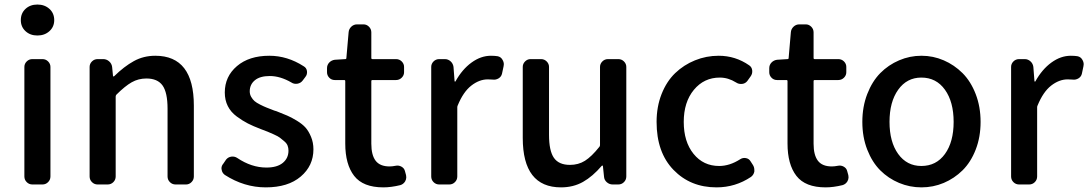

<svg xmlns="http://www.w3.org/2000/svg" viewBox="-20 -809 4775 842"><path d="M122.1 0Q107.4 0 97.2 -10.3Q86.9 -20.5 86.9 -35.2V-515.6Q86.9 -529.3 97.2 -539.6Q107.4 -549.8 122.1 -549.8H166Q180.7 -549.8 190.9 -539.6Q201.2 -529.3 201.2 -515.6V-35.2Q201.2 -20.5 190.9 -10.3Q180.7 0 166 0ZM71.3 -720.7Q71.3 -751 91.8 -770Q112.3 -789.1 144 -789.1Q175.8 -789.1 196.8 -770Q217.8 -751 217.8 -720.7Q217.8 -691.4 196.8 -672.4Q175.8 -653.3 144 -653.3Q112.3 -653.3 91.8 -672.4Q71.3 -691.4 71.3 -720.7Z M408.2 0Q393.6 0 383.3 -10.3Q373 -20.5 373 -35.2V-515.6Q373 -529.3 383.3 -539.6Q393.6 -549.8 408.2 -549.8H432.6Q447.3 -549.8 458.5 -540Q469.7 -530.3 471.7 -515.6L475.6 -475.6Q476.6 -473.6 478 -473.6Q479.5 -473.6 480.5 -474.6Q524.4 -517.6 566.9 -541Q609.4 -564.5 661.1 -564.5Q830.1 -564.5 830.1 -345.7V-35.2Q830.1 -20.5 819.8 -10.3Q809.6 0 795.9 0H750Q735.4 0 725.1 -10.3Q714.8 -20.5 714.8 -35.2V-332Q714.8 -403.3 692.9 -434.1Q670.9 -464.8 622.1 -464.8Q586.9 -464.8 557.6 -448.2Q528.3 -431.6 490.2 -393.6Q487.3 -389.6 487.3 -385.7V-35.2Q487.3 -20.5 477.1 -10.3Q466.8 0 452.1 0Z M1145.5 12.7Q1050.8 12.7 965.8 -42Q954.1 -50.8 952.1 -64.5Q951.2 -67.4 951.2 -70.3Q951.2 -82 959 -90.8L971.7 -109.4Q980.5 -120.1 994.6 -122.1Q1008.8 -124 1020.5 -116.2Q1083 -74.2 1148.4 -74.2Q1195.3 -74.2 1220.2 -94.7Q1245.1 -115.2 1245.1 -148.4Q1245.1 -160.2 1241.2 -170.4Q1237.3 -180.7 1226.1 -189.9Q1214.8 -199.2 1207.5 -205.1Q1200.2 -210.9 1180.7 -219.7Q1161.1 -228.5 1153.8 -231.4Q1146.5 -234.4 1123 -243.2Q1089.8 -255.9 1066.9 -267.6Q1043.9 -279.3 1018.1 -298.3Q992.2 -317.4 979 -343.8Q965.8 -370.1 965.8 -403.3Q965.8 -473.6 1019 -519Q1072.3 -564.5 1161.1 -564.5Q1240.2 -564.5 1311.5 -518.6Q1324.2 -511.7 1326.2 -497.1Q1328.1 -482.4 1319.3 -471.7L1307.6 -456.1Q1298.8 -444.3 1284.2 -441.9Q1269.5 -439.5 1257.8 -447.3Q1209 -475.6 1163.1 -475.6Q1120.1 -475.6 1097.7 -457Q1075.2 -438.5 1075.2 -408.2Q1075.2 -395.5 1081.5 -384.3Q1087.9 -373 1096.2 -365.7Q1104.5 -358.4 1121.1 -350.1Q1137.7 -341.8 1148.9 -337.4Q1160.2 -333 1182.6 -324.2Q1188.5 -322.3 1192.4 -321.3Q1221.7 -309.6 1239.3 -302.2Q1256.8 -294.9 1281.7 -279.8Q1306.6 -264.6 1320.3 -249Q1334 -233.4 1344.2 -208.5Q1354.5 -183.6 1354.5 -154.3Q1354.5 -82 1298.8 -34.7Q1243.2 12.7 1145.5 12.7Z M1661.1 12.7Q1572.3 12.7 1533.2 -37.6Q1494.1 -87.9 1494.1 -179.7V-453.1Q1494.1 -458 1489.3 -458H1448.2Q1433.6 -458 1423.8 -468.3Q1414.1 -478.5 1414.1 -492.2V-509.8Q1414.1 -524.4 1423.8 -534.7Q1433.6 -544.9 1448.2 -546.9L1494.1 -549.8Q1499 -549.8 1499 -554.7L1508.8 -667Q1509.8 -681.6 1520.5 -691.9Q1531.2 -702.1 1545.9 -702.1H1574.2Q1587.9 -702.1 1598.1 -691.9Q1608.4 -681.6 1608.4 -667V-554.7Q1608.4 -549.8 1613.3 -549.8H1716.8Q1731.4 -549.8 1741.7 -539.6Q1752 -529.3 1752 -515.6V-492.2Q1752 -478.5 1741.7 -468.3Q1731.4 -458 1716.8 -458H1613.3Q1608.4 -458 1608.4 -453.1V-178.7Q1608.4 -128.9 1627.4 -104Q1646.5 -79.1 1688.5 -79.1Q1700.2 -79.1 1714.8 -82Q1728.5 -85 1740.7 -78.1Q1752.9 -71.3 1755.9 -58.6L1760.7 -41Q1761.7 -36.1 1761.7 -31.2Q1761.7 -22.5 1756.8 -13.7Q1749 -1 1735.4 2.9Q1695.3 12.7 1661.1 12.7Z M1906.2 0Q1891.6 0 1881.3 -10.3Q1871.1 -20.5 1871.1 -35.2V-515.6Q1871.1 -529.3 1881.3 -539.6Q1891.6 -549.8 1906.2 -549.8H1930.7Q1945.3 -549.8 1956.1 -540Q1966.8 -530.3 1968.8 -515.6L1973.6 -452.1Q1974.6 -451.2 1976.1 -451.2Q1977.5 -451.2 1977.5 -452.1Q2006.8 -504.9 2047.9 -534.7Q2088.9 -564.5 2132.8 -564.5Q2149.4 -564.5 2162.1 -562.5Q2176.8 -559.6 2183.6 -546.9Q2189.5 -537.1 2189.5 -527.3Q2189.5 -522.5 2188.5 -518.6L2181.6 -486.3Q2178.7 -472.7 2166.5 -465.3Q2154.3 -458 2140.6 -460Q2130.9 -460.9 2119.1 -460.9Q2082 -460.9 2046.9 -433.6Q2011.7 -406.2 1987.3 -346.7Q1985.4 -342.8 1985.4 -338.9V-35.2Q1985.4 -20.5 1975.1 -10.3Q1964.8 0 1950.2 0Z M2440.4 12.7Q2272.5 12.7 2272.5 -204.1V-515.6Q2272.5 -529.3 2282.7 -539.6Q2293 -549.8 2306.6 -549.8H2352.5Q2367.2 -549.8 2377.4 -539.6Q2387.7 -529.3 2387.7 -515.6V-217.8Q2387.7 -147.5 2409.2 -116.7Q2430.7 -85.9 2479.5 -85.9Q2516.6 -85.9 2545.4 -104Q2574.2 -122.1 2608.4 -165Q2611.3 -168 2611.3 -172.9V-515.6Q2611.3 -529.3 2621.6 -539.6Q2631.8 -549.8 2646.5 -549.8H2691.4Q2706.1 -549.8 2716.3 -539.6Q2726.6 -529.3 2726.6 -515.6V-35.2Q2726.6 -20.5 2716.3 -10.3Q2706.1 0 2691.4 0H2667Q2652.3 0 2641.1 -9.8Q2629.9 -19.5 2628.9 -34.2L2624 -81.1Q2623 -83 2621.6 -83Q2620.1 -83 2619.1 -82Q2579.1 -35.2 2536.6 -11.2Q2494.1 12.7 2440.4 12.7Z M3122.1 12.7Q3007.8 12.7 2933.6 -64Q2859.4 -140.6 2859.4 -274.4Q2859.4 -340.8 2881.3 -396.5Q2903.3 -452.1 2940.9 -488.3Q2978.5 -524.4 3027.8 -544.4Q3077.1 -564.5 3131.8 -564.5Q3205.1 -564.5 3265.6 -522.5Q3277.3 -514.6 3278.8 -500Q3280.3 -485.4 3271.5 -473.6L3256.8 -453.1Q3248 -442.4 3233.9 -440.9Q3219.7 -439.5 3208 -447.3Q3173.8 -468.8 3136.7 -468.8Q3067.4 -468.8 3022.9 -415Q2978.5 -361.3 2978.5 -274.4Q2978.5 -187.5 3021.5 -134.3Q3064.5 -81.1 3133.8 -81.1Q3179.7 -81.1 3225.6 -110.4Q3237.3 -118.2 3251 -115.7Q3264.6 -113.3 3271.5 -101.6L3282.2 -85Q3288.1 -75.2 3288.1 -63.5Q3288.1 -60.5 3288.1 -56.6Q3285.2 -42 3273.4 -33.2Q3205.1 12.7 3122.1 12.7Z M3600.6 12.7Q3511.7 12.7 3472.7 -37.6Q3433.6 -87.9 3433.6 -179.7V-453.1Q3433.6 -458 3428.7 -458H3387.7Q3373 -458 3363.3 -468.3Q3353.5 -478.5 3353.5 -492.2V-509.8Q3353.5 -524.4 3363.3 -534.7Q3373 -544.9 3387.7 -546.9L3433.6 -549.8Q3438.5 -549.8 3438.5 -554.7L3448.2 -667Q3449.2 -681.6 3460 -691.9Q3470.7 -702.1 3485.4 -702.1H3513.7Q3527.3 -702.1 3537.6 -691.9Q3547.9 -681.6 3547.9 -667V-554.7Q3547.9 -549.8 3552.7 -549.8H3656.2Q3670.9 -549.8 3681.2 -539.6Q3691.4 -529.3 3691.4 -515.6V-492.2Q3691.4 -478.5 3681.2 -468.3Q3670.9 -458 3656.2 -458H3552.7Q3547.9 -458 3547.9 -453.1V-178.7Q3547.9 -128.9 3566.9 -104Q3585.9 -79.1 3627.9 -79.1Q3639.6 -79.1 3654.3 -82Q3668 -85 3680.2 -78.1Q3692.4 -71.3 3695.3 -58.6L3700.2 -41Q3701.2 -36.1 3701.2 -31.2Q3701.2 -22.5 3696.3 -13.7Q3688.5 -1 3674.8 2.9Q3634.8 12.7 3600.6 12.7Z M3761.7 -274.4Q3761.7 -340.8 3783.2 -396.5Q3804.7 -452.1 3840.3 -488.3Q3876 -524.4 3922.9 -544.4Q3969.7 -564.5 4021 -564.5Q4072.3 -564.5 4118.7 -544.4Q4165 -524.4 4201.2 -488.3Q4237.3 -452.1 4258.8 -396.5Q4280.3 -340.8 4280.3 -274.4Q4280.3 -208 4258.8 -152.8Q4237.3 -97.7 4201.2 -62Q4165 -26.4 4118.7 -6.8Q4072.3 12.7 4021 12.7Q3969.7 12.7 3922.9 -6.8Q3876 -26.4 3840.3 -62Q3804.7 -97.7 3783.2 -152.8Q3761.7 -208 3761.7 -274.4ZM4020.5 -81.1Q4085.9 -81.1 4124 -133.8Q4162.1 -186.5 4162.1 -274.4Q4162.1 -362.3 4124 -415.5Q4085.9 -468.8 4020.5 -468.8Q3957 -468.8 3918.9 -415.5Q3880.9 -362.3 3880.9 -274.4Q3880.9 -186.5 3918.9 -133.8Q3957 -81.1 4020.5 -81.1Z M4449.2 0Q4434.6 0 4424.3 -10.3Q4414.1 -20.5 4414.1 -35.2V-515.6Q4414.1 -529.3 4424.3 -539.6Q4434.6 -549.8 4449.2 -549.8H4473.6Q4488.3 -549.8 4499 -540Q4509.8 -530.3 4511.7 -515.6L4516.6 -452.1Q4517.6 -451.2 4519 -451.2Q4520.5 -451.2 4520.5 -452.1Q4549.8 -504.9 4590.8 -534.7Q4631.8 -564.5 4675.8 -564.5Q4692.4 -564.5 4705.1 -562.5Q4719.7 -559.6 4726.6 -546.9Q4732.4 -537.1 4732.4 -527.3Q4732.4 -522.5 4731.4 -518.6L4724.6 -486.3Q4721.7 -472.7 4709.5 -465.3Q4697.3 -458 4683.6 -460Q4673.8 -460.9 4662.1 -460.9Q4625 -460.9 4589.8 -433.6Q4554.7 -406.2 4530.3 -346.7Q4528.3 -342.8 4528.3 -338.9V-35.2Q4528.3 -20.5 4518.1 -10.3Q4507.8 0 4493.2 0Z"/></svg>

Font: Gen Jyuu GothicL Medium
Style: Regular
Weight: 500
Designer: [Source Han Sans]
Ryoko NISHIZUKA  (kana & ideographs); Paul D. Hunt (Latin, Greek & Cyrillic); Wenlong ZHANG  (bopomofo
Version: Version 1.002.20150607